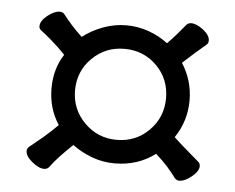

<svg xmlns="http://www.w3.org/2000/svg" viewBox="-38 -574 607 496"><g transform="rotate(5 265.0 -326.0)"><path d="M378 -186Q333 -152 273 -152Q242 -152 214 -162.5Q186 -173 163 -190Q144 -172 130 -157Q116 -142 105 -127Q100 -122 93 -122Q79 -122 61.5 -136.5Q44 -151 44 -164Q44 -170 49 -175Q69 -191 85.5 -205Q102 -219 121 -238Q94 -279 94 -331Q94 -382 119 -420Q103 -437 84 -453.5Q65 -470 54 -478Q49 -482 49 -488Q49 -502 66.5 -516Q84 -530 98 -530Q106 -530 110 -525Q120 -512 132 -498.5Q144 -485 160 -470Q183 -488 212.5 -499Q242 -510 273 -510Q303 -510 331 -500Q359 -490 381 -473Q395 -487 406 -500Q417 -513 427 -525Q432 -530 439 -530Q453 -530 470.5 -516.5Q488 -503 488 -489Q488 -482 483 -478Q472 -469 455.5 -454.5Q439 -440 424 -426Q452 -382 452 -331Q452 -277 422 -233Q439 -217 459 -200Q479 -183 488 -175Q493 -171 493 -164Q493 -151 475.5 -136.5Q458 -122 443 -122Q437 -122 432 -127Q422 -141 409 -155.5Q396 -170 378 -186ZM391 -331Q391 -381 357 -415Q323 -449 273 -449Q224 -449 189.5 -415Q155 -381 155 -331Q155 -282 189.5 -247.5Q224 -213 273 -213Q323 -213 357 -247.5Q391 -282 391 -331Z"/></g></svg>

Font: Moon Stars Kai HW
Style: Regular
Weight: 400
Designer: GuiWonder
Version: Version 1.101